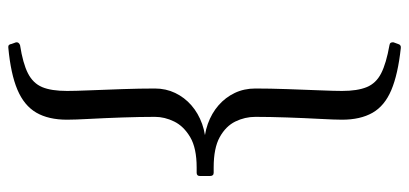

<svg xmlns="http://www.w3.org/2000/svg" viewBox="-288 -592 1009 474"><g transform="rotate(-90 217.0 -354.5)"><path d="M346 123Q344 131 336 130Q271 123 232 106.5Q193 90 176 60Q159 30 159 -15Q159 -33 161 -70Q163 -107 164.5 -150.5Q166 -194 166 -229Q166 -255 154.5 -278.5Q143 -302 116 -317Q89 -332 41 -332H28Q20 -332 20 -341V-366Q20 -374 28 -374H41Q89 -374 116 -390Q143 -406 154.5 -429.5Q166 -453 166 -477Q166 -514 164.5 -557.5Q163 -601 161 -638Q159 -675 159 -694Q159 -740 176.5 -770Q194 -800 233 -816.5Q272 -833 337 -839Q345 -840 346 -831L350 -820Q351 -813 343 -810Q298 -803 273.5 -790.5Q249 -778 239.5 -755.5Q230 -733 230 -694Q230 -675 231.5 -638Q233 -601 234.5 -557.5Q236 -514 236 -477Q236 -450 225 -427Q214 -404 194.5 -387Q175 -370 148.5 -360.5Q122 -351 89 -351V-356Q122 -356 148.5 -346.5Q175 -337 194.5 -320Q214 -303 225 -280Q236 -257 236 -229Q236 -194 234.5 -150.5Q233 -107 231.5 -70Q230 -33 230 -15Q230 23 239.5 46Q249 69 273.5 81.5Q298 94 343 102Q351 103 350 112Z"/></g></svg>

Font: Hahmlet Light
Style: Regular
Weight: 300
Designer: Minjoo Ham & Mark Frömberg
Foundry: hypertype
Version: Version 1.002